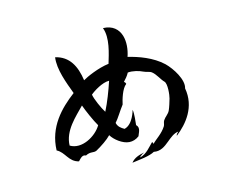

<svg xmlns="http://www.w3.org/2000/svg" viewBox="-100 -875 1200 1000"><g transform="rotate(-15 500.0 -374.5)"><path d="M862 -319C876 -362 831 -433 796 -467C744 -516 670 -542 615 -555C628 -594 631 -633 622 -665C611 -704 581 -732 530 -733C552 -676 525 -597 510 -546C453 -539 386 -509 365 -496C354 -575 323 -634 250 -651C241 -587 272 -508 295 -446C216 -386 136 -306 132 -180C173 -160 177 -107 230 -95C244 -110 256 -124 273 -115C301 -130 314 -117 332 -125C364 -143 397 -165 417 -186C433 -159 474 -126 510 -124C528 -123 546 -128 563 -141C567 -155 587 -182 566 -200C567 -213 574 -263 569 -282C569 -282 551 -208 503 -197C486 -207 471 -217 466 -239C483 -257 505 -295 526 -322C531 -346 547 -403 572 -421C571 -430 563 -434 563 -434C575 -447 586 -459 595 -476C622 -479 656 -469 674 -460C688 -453 707 -452 717 -444C738 -428 752 -395 767 -381C782 -367 775 -306 770 -289C764 -269 758 -248 750 -230C742 -212 725 -204 714 -187C708 -178 709 -165 704 -157C682 -122 649 -104 628 -82C628 -82 629 -94 622 -92C604 -75 580 -41 543 -32C546 -41 569 -52 569 -52C541 -46 515 -39 497 -16C539 -22 591 -26 619 -42C654 -35 680 -54 704 -74C725 -91 745 -109 770 -111C770 -111 755 -100 757 -92C817 -139 881 -215 862 -319ZM490 -460C473 -409 452 -354 429 -309C413 -334 389 -388 385 -413C402 -428 453 -461 490 -460ZM375 -251C344 -198 261 -152 204 -187C206 -267 275 -325 320 -372C331 -341 357 -281 375 -251Z"/></g></svg>

Font: Yuji Syuku Std R
Style: Regular
Weight: 400
Designer: Kataoka Yuji
Foundry: Kinuta Font Factory
Version: Version 3.000;hotconv 1.0.111;makeotfexe 2.5.65597